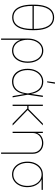

<svg xmlns="http://www.w3.org/2000/svg" viewBox="1184 -1974 994 3401"><g transform="rotate(90 1680.5 -273.0)"><path d="M288.1 7.8Q215.8 7.8 165.3 -33Q114.7 -73.7 88.4 -153.3Q62 -232.9 62 -348.1V-379.4Q62 -495.1 88.4 -574.5Q114.7 -653.8 165.3 -694.6Q215.8 -735.4 288.1 -735.4Q360.8 -735.4 411.1 -694.6Q461.4 -653.8 487.8 -574.5Q514.2 -495.1 514.2 -379.4V-348.1Q514.2 -232.9 487.8 -153.3Q461.4 -73.7 411.1 -33Q360.8 7.8 288.1 7.8ZM288.1 -14.6Q386.7 -14.6 439.2 -99.6Q491.7 -184.6 491.7 -348.1V-379.4Q491.7 -543 439.2 -627.9Q386.7 -712.9 288.1 -712.9Q189.5 -712.9 137 -627.9Q84.5 -543 84.5 -379.4V-348.1Q84.5 -184.6 137 -99.6Q189.5 -14.6 288.1 -14.6ZM72.8 -352.5V-375H503.4V-352.5Z M662.1 204.1V-267.1Q662.1 -347.7 689.2 -409.9Q716.3 -472.2 764.9 -507.8Q813.5 -543.5 877 -543.5Q941.4 -543.5 989.7 -507.8Q1038.1 -472.2 1064.9 -409.7Q1091.8 -347.2 1091.8 -267.1Q1091.8 -186.5 1064.9 -123.8Q1038.1 -61 989.5 -25.4Q940.9 10.3 876.5 10.3Q831.1 10.3 792.7 -8.1Q754.4 -26.4 727.1 -59.6Q699.7 -92.8 686.5 -136.7H684.6V204.1ZM876.5 -12.2Q934.1 -12.2 977.5 -44.9Q1021 -77.6 1045.2 -135.3Q1069.3 -192.9 1069.3 -267.1Q1069.3 -340.8 1045.4 -398.4Q1021.5 -456.1 978.3 -488.5Q935.1 -521 877 -521Q818.8 -521 775.6 -488Q732.4 -455.1 708.5 -397.7Q684.6 -340.3 684.6 -267.1Q684.6 -192.9 708 -135.3Q731.4 -77.6 774.7 -44.9Q817.9 -12.2 876.5 -12.2Z M1425.8 10.3Q1356.9 10.3 1305.7 -24.9Q1254.4 -60.1 1226.3 -122.8Q1198.2 -185.5 1198.2 -267.1Q1198.2 -347.2 1227.3 -409.4Q1256.3 -471.7 1307.9 -507.3Q1359.4 -543 1425.8 -543Q1471.7 -543 1508.8 -527.3Q1545.9 -511.7 1573.5 -482.4Q1601.1 -453.1 1618.9 -411.9Q1636.7 -370.6 1644.5 -318.4H1650.4L1656.7 -270.5L1704.1 0H1681.6L1629.9 -297.9Q1620.6 -351.6 1603.5 -393.1Q1586.4 -434.6 1561.3 -462.9Q1536.1 -491.2 1502.4 -505.9Q1468.8 -520.5 1425.8 -520.5Q1365.7 -520.5 1319.3 -488Q1272.9 -455.6 1246.8 -398.4Q1220.7 -341.3 1220.7 -267.1Q1220.7 -191.9 1246.3 -134.5Q1272 -77.1 1318.1 -44.9Q1364.3 -12.7 1425.8 -12.7Q1464.8 -12.7 1498 -25.1Q1531.2 -37.6 1557.6 -64.2Q1584 -90.8 1602.3 -132.8Q1620.6 -174.8 1629.4 -233.4L1673.8 -535.6H1697.3L1656.7 -266.6L1650.9 -215.8H1645Q1636.7 -157.2 1617.2 -114.5Q1597.7 -71.8 1568.4 -43.9Q1539.1 -16.1 1502.9 -2.9Q1466.8 10.3 1425.8 10.3ZM1419.9 -611.8 1438.5 -749.5H1462.4L1438.5 -611.8Z M1856 -535.6V0H1833.5V-535.6ZM2199.7 -535.6 1920.9 -259.3H1841.3V-281.7H1911.6L2168 -535.6ZM2169.4 0 1894.5 -267.1 1920.9 -272 2202.6 0Z M2335.4 -356V0H2313V-535.6H2335.4V-418.5H2329.6Q2347.2 -481 2399.2 -512.2Q2451.2 -543.5 2513.2 -543.5Q2569.3 -543.5 2612.1 -519.8Q2654.8 -496.1 2679.2 -454.1Q2703.6 -412.1 2703.6 -356V204.1H2681.2V-356Q2681.2 -430.2 2634.3 -475.6Q2587.4 -521 2513.2 -521Q2462.4 -521 2422.1 -499.8Q2381.8 -478.5 2358.6 -441.2Q2335.4 -403.8 2335.4 -356Z M3069.3 10.3Q3003.9 10.3 2952.6 -25.1Q2901.4 -60.5 2872.1 -122.1Q2842.8 -183.6 2842.8 -263.2Q2842.8 -342.3 2872.1 -403.8Q2901.4 -465.3 2952.6 -500.5Q3003.9 -535.6 3069.3 -535.6H3342.8V-513.2H3126H3069.3Q3010.7 -513.2 2964.6 -481Q2918.5 -448.7 2891.8 -392.3Q2865.2 -335.9 2865.2 -263.2Q2865.2 -189.9 2891.8 -133.1Q2918.5 -76.2 2964.6 -44.2Q3010.7 -12.2 3069.3 -12.2Q3127.9 -12.2 3173.8 -44.2Q3219.7 -76.2 3246.1 -133.1Q3272.5 -189.9 3272.5 -263.2Q3272.5 -335.9 3245.8 -392.6Q3219.2 -449.2 3173.3 -481.2Q3127.4 -513.2 3069.3 -513.2V-531.7Q3117.7 -531.7 3158.7 -512.2Q3199.7 -492.7 3230.5 -456.8Q3261.2 -420.9 3278.1 -371.6Q3294.9 -322.3 3294.9 -263.2Q3294.9 -183.6 3265.6 -122.1Q3236.3 -60.5 3185.3 -25.1Q3134.3 10.3 3069.3 10.3Z"/></g></svg>

Font: Inter 20pt Thin
Style: Regular
Weight: 250
Version: Version 4.001;git-66647c0bb